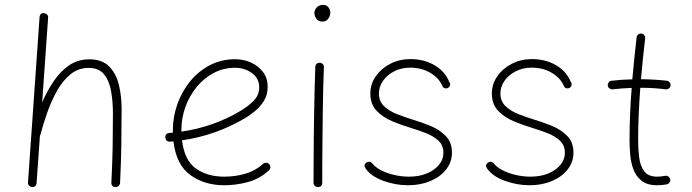

<svg xmlns="http://www.w3.org/2000/svg" viewBox="-20 -749 2836 787"><path d="M110.8 17.6Q104.5 17.1 99.4 12Q94.2 6.8 94.7 -1L142.1 -677.7Q143.6 -696.8 161.1 -694.8Q168 -694.3 173.1 -689.2Q178.2 -684.1 177.2 -675.8L152.8 -329.1Q172.9 -376 200.2 -416.3Q227.5 -456.5 263.4 -481.2Q299.3 -505.9 345.7 -505.9Q398.4 -505.9 427.2 -476.8Q456.1 -447.8 467.3 -401.4Q478.5 -355 478.5 -301.8Q478.5 -226.6 477.3 -153.8Q476.1 -81.1 472.2 0.5Q472.2 6.8 467.3 12.2Q462.4 17.6 454.1 17.6Q436.5 17.6 436.5 -0.5Q440.4 -77.6 441.7 -145Q442.9 -212.4 442.9 -282.2Q442.9 -331.5 435.5 -374.5Q428.2 -417.5 406.7 -444.1Q385.3 -470.7 343.3 -470.7Q301.8 -470.7 270 -445.3Q238.3 -419.9 214.8 -378.7Q191.4 -337.4 174.3 -289.3Q157.2 -241.2 145.5 -196.3Q145 -193.4 143.6 -191.4L129.9 1Q128.4 18.6 110.8 17.6Z M1082.5 -50.8Q1043.9 -15.6 996.1 -2.7Q948.2 10.3 898.9 10.3Q817.9 10.3 760.3 -31.5Q702.6 -73.2 690.9 -169.4Q684.1 -168.9 676.8 -168.5Q659.7 -167.5 657.7 -185.1Q656.7 -202.1 674.3 -204.1Q681.6 -204.6 688.5 -205.1Q688.5 -210 688.5 -214.8Q688.5 -269.5 706.8 -321.5Q725.1 -373.5 759 -415.3Q793 -457 840.1 -481.7Q887.2 -506.3 944.3 -506.3Q977.1 -506.3 1007.3 -493.2Q1037.6 -480 1057.4 -454.8Q1077.1 -429.7 1077.1 -393.1Q1077.1 -360.4 1061.8 -335.7Q1046.4 -311 1024.9 -293.5Q1003.4 -275.9 985.4 -265.1Q864.7 -193.8 726.1 -173.8Q735.8 -92.8 782.2 -58.8Q828.6 -24.9 898.9 -24.9Q944.3 -24.9 985.6 -36.9Q1026.9 -48.8 1058.1 -77.1Q1063.5 -82 1071 -81.8Q1078.6 -81.5 1083.5 -76.2Q1088.4 -70.8 1088.1 -63.2Q1087.9 -55.7 1082.5 -50.8ZM943.8 -471.2Q896.5 -471.2 856.4 -450.2Q816.4 -429.2 786.6 -393.1Q756.8 -356.9 740.2 -311.3Q723.6 -265.6 723.6 -216.3Q723.6 -212.9 723.6 -209.5Q855.5 -228.5 965.8 -294.4Q994.1 -311 1018.3 -334.7Q1042.5 -358.4 1042.5 -391.1Q1042.5 -427.7 1012.7 -449.5Q982.9 -471.2 943.8 -471.2Z M1268.6 -694.8Q1268.6 -708 1278.3 -718.5Q1288.1 -729 1304.2 -729Q1319.8 -729 1326.9 -718Q1334 -707 1334 -698.2Q1334 -683.6 1325.4 -672.1Q1316.9 -660.6 1301.8 -660.6Q1283.7 -660.6 1276.1 -673.1Q1268.6 -685.5 1268.6 -694.8ZM1291 -491.7Q1298.3 -491.7 1303.2 -486.3Q1308.1 -481 1307.6 -473.1Q1306.2 -439 1304.9 -390.6Q1303.7 -342.3 1303 -287.4Q1302.2 -232.4 1301.8 -178Q1301.3 -123.5 1301 -77.1Q1300.8 -30.8 1300.8 0Q1300.8 17.6 1282.7 17.6Q1275.4 17.6 1270.3 12.5Q1265.1 7.3 1265.1 0Q1265.1 -30.8 1265.4 -77.1Q1265.6 -123.5 1266.1 -178Q1266.6 -232.4 1267.6 -287.6Q1268.6 -342.8 1269.8 -391.6Q1271 -440.4 1272.5 -475.1Q1272.5 -482.4 1277.8 -487.3Q1283.2 -492.2 1291 -491.7Z M1818.4 -390.1Q1813.5 -386.2 1806.6 -386.7Q1799.8 -387.2 1794.9 -393.1Q1781.2 -427.7 1745.1 -449.7Q1709 -471.7 1661.1 -471.7Q1625.5 -471.7 1596.4 -457Q1567.4 -442.4 1550.3 -418.2Q1533.2 -394 1533.2 -365.7Q1533.2 -334 1554.4 -313.7Q1575.7 -293.5 1607.7 -281Q1639.6 -268.6 1671.4 -258.8Q1706.1 -248.5 1743.4 -233.4Q1780.8 -218.3 1806.6 -192.1Q1832.5 -166 1832.5 -123.5Q1832.5 -84.5 1808.6 -54.2Q1784.7 -23.9 1743.9 -6.8Q1703.1 10.3 1652.8 10.3Q1600.1 10.3 1550 -8.3Q1500 -26.9 1478 -59.1Q1468.8 -72.8 1482.4 -83Q1488.3 -86.9 1494.6 -85.7Q1501 -84.5 1504.9 -80.6Q1517.1 -64 1541.7 -51.3Q1566.4 -38.6 1596.4 -31.7Q1626.5 -24.9 1655.3 -24.9Q1717.8 -24.9 1757.6 -53.5Q1797.4 -82 1797.4 -123Q1797.4 -153.8 1776.6 -172.9Q1755.9 -191.9 1724.6 -203.9Q1693.4 -215.8 1662.6 -225.1Q1627 -235.8 1588.9 -251.5Q1550.8 -267.1 1524.4 -294.2Q1498 -321.3 1498 -365.7Q1498 -404.8 1520.5 -436.8Q1543 -468.8 1580.3 -487.8Q1617.7 -506.8 1662.1 -506.8Q1717.8 -506.8 1760.7 -481.9Q1803.7 -457 1821.3 -413.6Q1826.2 -407.7 1825 -400.9Q1823.7 -394 1818.4 -390.1Z M2316.4 -390.1Q2311.5 -386.2 2304.7 -386.7Q2297.9 -387.2 2293 -393.1Q2279.3 -427.7 2243.2 -449.7Q2207 -471.7 2159.2 -471.7Q2123.5 -471.7 2094.5 -457Q2065.4 -442.4 2048.3 -418.2Q2031.2 -394 2031.2 -365.7Q2031.2 -334 2052.5 -313.7Q2073.7 -293.5 2105.7 -281Q2137.7 -268.6 2169.4 -258.8Q2204.1 -248.5 2241.5 -233.4Q2278.8 -218.3 2304.7 -192.1Q2330.6 -166 2330.6 -123.5Q2330.6 -84.5 2306.6 -54.2Q2282.7 -23.9 2241.9 -6.8Q2201.2 10.3 2150.9 10.3Q2098.1 10.3 2048.1 -8.3Q1998 -26.9 1976.1 -59.1Q1966.8 -72.8 1980.5 -83Q1986.3 -86.9 1992.7 -85.7Q1999 -84.5 2002.9 -80.6Q2015.1 -64 2039.8 -51.3Q2064.5 -38.6 2094.5 -31.7Q2124.5 -24.9 2153.3 -24.9Q2215.8 -24.9 2255.6 -53.5Q2295.4 -82 2295.4 -123Q2295.4 -153.8 2274.7 -172.9Q2253.9 -191.9 2222.7 -203.9Q2191.4 -215.8 2160.6 -225.1Q2125 -235.8 2086.9 -251.5Q2048.8 -267.1 2022.5 -294.2Q1996.1 -321.3 1996.1 -365.7Q1996.1 -404.8 2018.6 -436.8Q2041 -468.8 2078.4 -487.8Q2115.7 -506.8 2160.2 -506.8Q2215.8 -506.8 2258.8 -481.9Q2301.8 -457 2319.3 -413.6Q2324.2 -407.7 2323 -400.9Q2321.8 -394 2316.4 -390.1Z M2728.5 -398.4Q2728 -391.1 2721.9 -386.7Q2715.8 -382.3 2709 -382.8Q2661.6 -389.2 2604.5 -389.2Q2600.6 -335.4 2598.1 -281.7Q2595.7 -228 2595.7 -173.3Q2595.7 -138.2 2599.9 -104Q2604 -69.8 2620.4 -47.4Q2636.7 -24.9 2673.3 -24.9Q2689.5 -24.9 2706.5 -28.3Q2713.4 -29.8 2719.5 -25.4Q2725.6 -21 2727.1 -14.2Q2728.5 -6.8 2724.1 -0.7Q2719.7 5.4 2712.9 6.8Q2692.4 10.3 2673.3 10.3Q2632.8 10.3 2609.9 -8.1Q2586.9 -26.4 2576.4 -54.7Q2565.9 -83 2563.2 -114.7Q2560.5 -146.5 2560.5 -173.3Q2560.5 -228 2562.7 -281.7Q2564.9 -335.4 2569.3 -388.7Q2528.3 -387.2 2490.7 -382.8Q2483.9 -382.3 2478 -386.7Q2472.2 -391.1 2471.2 -398.4Q2470.7 -405.3 2475.1 -411.4Q2479.5 -417.5 2486.8 -418Q2528.3 -422.9 2571.8 -423.8Q2575.7 -467.3 2580.1 -510Q2584.5 -552.7 2589.4 -595.7Q2590.3 -603 2596.2 -607.7Q2602.1 -612.3 2608.9 -611.3Q2616.2 -610.8 2620.8 -604.7Q2625.5 -598.6 2624.5 -591.8Q2619.6 -549.8 2615.2 -508.1Q2610.8 -466.3 2607.4 -424.3Q2664.1 -423.8 2713.4 -418Q2720.2 -417.5 2724.9 -411.4Q2729.5 -405.3 2728.5 -398.4Z"/></svg>

Font: Mikhak-FD ExtraLight
Style: Regular
Weight: 200
Designer: Amin Abedi
Version: Version 3.2